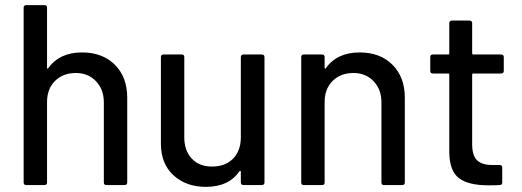

<svg xmlns="http://www.w3.org/2000/svg" viewBox="-20 -720 2030 747"><path d="M72 -10V-690Q72 -700 82 -700H153Q163 -700 163 -690V-456Q163 -454 164.5 -453Q166 -452 167 -454Q211 -516 299 -516Q379 -516 427 -468Q475 -420 475 -340V-10Q475 0 464 0H394Q384 0 384 -10V-322Q384 -372 353.5 -404Q323 -436 275 -436Q225 -436 194 -405Q163 -374 163 -323V-10Q163 0 153 0H82Q72 0 72 -10Z M606 -161V-498Q606 -508 616 -508H687Q697 -508 697 -498V-186Q697 -134 726 -103Q755 -72 805 -72Q856 -72 886 -102Q916 -132 917 -183V-498Q917 -508 928 -508H998Q1009 -508 1009 -498V-10Q1009 0 998 0H928Q917 0 917 -10V-52Q917 -54 915 -55Q913 -56 912 -54Q870 7 781 7Q704 7 655 -38Q606 -83 606 -161Z M1152 -10V-498Q1152 -508 1162 -508H1233Q1243 -508 1243 -498V-456Q1243 -454 1244.5 -453Q1246 -452 1247 -454Q1291 -516 1379 -516Q1459 -516 1507 -468Q1555 -420 1555 -340V-10Q1555 0 1544 0H1474Q1464 0 1464 -10V-322Q1464 -372 1433.5 -404Q1403 -436 1355 -436Q1305 -436 1274 -405Q1243 -374 1243 -323V-10Q1243 0 1233 0H1162Q1152 0 1152 -10Z M1728 -127V-429Q1728 -434 1724 -434H1664Q1654 -434 1654 -444V-498Q1654 -508 1664 -508H1724Q1728 -508 1728 -513V-630Q1728 -640 1739 -640H1806Q1817 -640 1817 -630V-513Q1817 -508 1821 -508H1929Q1940 -508 1940 -498V-444Q1940 -434 1929 -434H1821Q1817 -434 1817 -429V-159Q1817 -115 1836 -96.5Q1855 -78 1896 -78H1924Q1934 -78 1934 -68V-10Q1934 0 1924 0Q1911 1 1880 1Q1802 1 1765.5 -27Q1729 -55 1728 -127Z"/></svg>

Font: Barlow GEO Medium
Style: Regular
Weight: 500
Designer: Jeremy Tribby
Foundry: Tribby Type
Version: Version 1.408